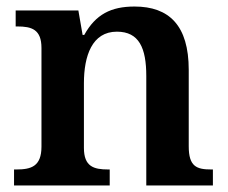

<svg xmlns="http://www.w3.org/2000/svg" viewBox="-20 -568 699 588"><path d="M23 0H316V-49H311C267 -49 237 -58 237 -115V-313C237 -397 262 -471 338 -471C406 -471 428 -421 428 -335V0H632V-49H627C582 -49 558 -58 558 -120V-354C558 -490 498 -548 392 -548C320 -548 273 -524 238 -461H233L220 -536H28V-487H33C77 -487 107 -478 107 -421V-119C107 -58 75 -49 30 -49H23Z"/></svg>

Font: Noto Serif Devanagari SemiBold
Style: Regular
Weight: 600
Designer: Universal Thirst, Indian Type Foundry and the Monotype Design Team
Foundry: Monotype Imaging Inc.
Version: Version 2.004